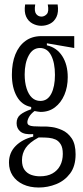

<svg xmlns="http://www.w3.org/2000/svg" viewBox="-20 -689 371 856"><path d="M153 147Q113 147 83 133Q53 119 36.5 94Q20 69 20 36Q20 -8 49.5 -38Q79 -68 128 -80V-91Q89 -88 71.5 -102Q54 -116 54 -140Q54 -164 70.5 -177.5Q87 -191 119 -202V-212Q77 -220 55 -259Q33 -298 33 -356Q33 -408 48.5 -446.5Q64 -485 93.5 -506.5Q123 -528 165 -528H311V-475L189 -496V-487Q233 -477 257.5 -439Q282 -401 282 -345Q282 -301 267 -266Q252 -231 225 -210.5Q198 -190 161 -190Q156 -190 148 -191.5Q140 -193 134 -194Q117 -181 109.5 -167.5Q102 -154 102 -144Q102 -135 109 -131Q116 -127 129 -126Q142 -125 159 -125H183Q191 -125 211.5 -122.5Q232 -120 257 -109Q282 -98 299.5 -72.5Q317 -47 317 -1Q317 52 292.5 84.5Q268 117 230.5 132Q193 147 153 147ZM158 97Q191 97 213.5 84.5Q236 72 248 49.5Q260 27 260 -3Q260 -31 250.5 -46Q241 -61 227.5 -67Q214 -73 198.5 -74.5Q183 -76 170 -76H152Q111 -54 94.5 -29.5Q78 -5 78 25Q78 53 89.5 68.5Q101 84 119 90.5Q137 97 158 97ZM160 -239Q192 -239 208.5 -271Q225 -303 225 -355Q225 -409 208 -442Q191 -475 158 -475Q126 -475 108 -441.5Q90 -408 90 -357Q90 -322 98.5 -295Q107 -268 122.5 -253.5Q138 -239 160 -239ZM92 -669H137Q132 -639 141 -627Q150 -615 165 -615Q178 -615 188.5 -626Q199 -637 193 -669H237Q242 -635 232 -614Q222 -593 203.5 -583.5Q185 -574 164 -574Q144 -574 125 -584Q106 -594 96.5 -615Q87 -636 92 -669Z"/></svg>

Font: Bricolage Grotesque 72pt Condensed ExtraLight
Style: Regular
Weight: 250
Width: 3
Designer: Mathieu Triay
Foundry: Atelier Triay
Version: Version 1.001;gftools[0.9.33.dev8+g029e19f]